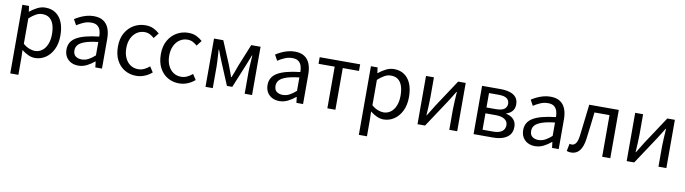

<svg xmlns="http://www.w3.org/2000/svg" viewBox="-34 -1228 7596 2128"><g transform="rotate(10 3764.0 -164.0)"><path d="M92.1 229V-543.4H167L175.7 -480.5H178.1Q215.2 -511.1 259.5 -533.9Q303.9 -556.8 350.9 -556.8Q421.4 -556.8 469.5 -522.3Q517.7 -487.8 542.3 -426.1Q566.8 -364.3 566.8 -280Q566.8 -187.5 533.5 -121.5Q500.3 -55.6 446.7 -21.1Q393.1 13.4 330.9 13.4Q294.3 13.4 256.2 -3.3Q218.1 -20 181.2 -49.9L183.5 45.2V229ZM316.3 -63.7Q361 -63.7 396.3 -89.4Q431.6 -115.2 451.9 -163.6Q472.3 -212 472.3 -278.8Q472.3 -339.2 457.7 -384.5Q443.1 -429.8 411.8 -454.9Q380.5 -480.1 328.4 -480.1Q294.3 -480.1 258.6 -461.3Q223 -442.4 183.5 -405.9V-119.9Q220.4 -88.7 255 -76.2Q289.6 -63.7 316.3 -63.7Z M818.2 13.4Q772.9 13.4 737.1 -4.9Q701.2 -23.2 680.4 -57.9Q659.6 -92.5 659.6 -141.3Q659.6 -230.1 739.5 -277.5Q819.3 -325 992.7 -344.2Q993.1 -379.4 983.8 -410.5Q974.5 -441.7 950.2 -461.5Q925.9 -481.3 881 -481.3Q833.6 -481.3 792.1 -462.8Q750.7 -444.3 718 -422.7L682.9 -486Q708 -502.3 740.8 -518.5Q773.6 -534.7 812.9 -545.7Q852.1 -556.8 895.5 -556.8Q962.2 -556.8 1003.8 -529.1Q1045.3 -501.4 1064.7 -451.5Q1084.1 -401.6 1084.1 -334V0H1009.2L1001.5 -64.9H997.7Q959.6 -32.7 914.3 -9.7Q868.9 13.4 818.2 13.4ZM843.8 -60.6Q883 -60.6 918.3 -79Q953.5 -97.4 992.7 -132.4V-283.2Q901.7 -273.1 847.8 -254.3Q794 -235.5 771 -209.1Q748.1 -182.6 748.1 -147.4Q748.1 -100.4 775.9 -80.5Q803.6 -60.6 843.8 -60.6Z M1469.9 13.4Q1397.9 13.4 1340.3 -20.3Q1282.7 -54 1249.1 -117.6Q1215.6 -181.2 1215.6 -271Q1215.6 -361.9 1251.9 -425.7Q1288.2 -489.4 1347.9 -523.1Q1407.5 -556.8 1476.8 -556.8Q1530 -556.8 1568.6 -537.8Q1607.1 -518.9 1635.5 -492.7L1589 -432.8Q1565.8 -454.3 1539.4 -467.4Q1513.1 -480.5 1481.1 -480.5Q1431.7 -480.5 1392.9 -454.2Q1354.2 -427.8 1332 -380.8Q1309.8 -333.8 1309.8 -271Q1309.8 -208.7 1331.2 -161.8Q1352.7 -114.9 1390.6 -88.9Q1428.5 -62.9 1478.3 -62.9Q1515.7 -62.9 1548 -78.7Q1580.3 -94.4 1606 -116.9L1645.7 -55.4Q1609.2 -23.3 1563.9 -5Q1518.6 13.4 1469.9 13.4Z M1952.9 13.4Q1880.9 13.4 1823.3 -20.3Q1765.7 -54 1732.1 -117.6Q1698.6 -181.2 1698.6 -271Q1698.6 -361.9 1734.9 -425.7Q1771.2 -489.4 1830.9 -523.1Q1890.5 -556.8 1959.8 -556.8Q2013 -556.8 2051.6 -537.8Q2090.1 -518.9 2118.5 -492.7L2072 -432.8Q2048.8 -454.3 2022.4 -467.4Q1996.1 -480.5 1964.1 -480.5Q1914.7 -480.5 1875.9 -454.2Q1837.2 -427.8 1815 -380.8Q1792.8 -333.8 1792.8 -271Q1792.8 -208.7 1814.2 -161.8Q1835.7 -114.9 1873.6 -88.9Q1911.5 -62.9 1961.3 -62.9Q1998.7 -62.9 2031 -78.7Q2063.3 -94.4 2089 -116.9L2128.7 -55.4Q2092.2 -23.3 2046.9 -5Q2001.6 13.4 1952.9 13.4Z M2249.1 0V-543.4H2353.5L2460.8 -287.8Q2473.6 -253.8 2485.9 -221.2Q2498.1 -188.6 2509.6 -155.5H2514.6Q2527.6 -188.6 2540.5 -221.2Q2553.3 -253.8 2563.9 -287.8L2668 -543.4H2773V0H2690V-245.5Q2690 -269.7 2691.7 -302.7Q2693.4 -335.7 2695.8 -370.1Q2698.1 -404.5 2699.9 -432.2H2695.5Q2683.5 -400.3 2670.3 -367.3Q2657 -334.2 2645 -304L2541.3 -51.4H2481.1L2375.4 -304Q2363.4 -334.2 2350.1 -367.5Q2336.9 -400.7 2325.5 -432.2H2320.9Q2322.6 -404.5 2324.8 -370.1Q2327 -335.7 2329 -302.7Q2330.9 -269.7 2330.9 -245.5V0Z M3081.2 13.4Q3035.9 13.4 3000.1 -4.9Q2964.2 -23.2 2943.4 -57.9Q2922.6 -92.5 2922.6 -141.3Q2922.6 -230.1 3002.5 -277.5Q3082.3 -325 3255.7 -344.2Q3256.1 -379.4 3246.8 -410.5Q3237.5 -441.7 3213.2 -461.5Q3188.9 -481.3 3144 -481.3Q3096.6 -481.3 3055.1 -462.8Q3013.7 -444.3 2981 -422.7L2945.9 -486Q2971 -502.3 3003.8 -518.5Q3036.6 -534.7 3075.9 -545.7Q3115.1 -556.8 3158.5 -556.8Q3225.2 -556.8 3266.8 -529.1Q3308.3 -501.4 3327.7 -451.5Q3347.1 -401.6 3347.1 -334V0H3272.2L3264.5 -64.9H3260.7Q3222.6 -32.7 3177.3 -9.7Q3131.9 13.4 3081.2 13.4ZM3106.8 -60.6Q3146 -60.6 3181.3 -79Q3216.5 -97.4 3255.7 -132.4V-283.2Q3164.7 -273.1 3110.8 -254.3Q3057 -235.5 3034 -209.1Q3011.1 -182.6 3011.1 -147.4Q3011.1 -100.4 3038.9 -80.5Q3066.6 -60.6 3106.8 -60.6Z M3620.5 0V-469H3438.4V-543.4H3893.9V-469H3711.2V0Z M4015.1 229V-543.4H4090L4098.7 -480.5H4101.1Q4138.2 -511.1 4182.5 -533.9Q4226.9 -556.8 4273.9 -556.8Q4344.4 -556.8 4392.5 -522.3Q4440.7 -487.8 4465.3 -426.1Q4489.8 -364.3 4489.8 -280Q4489.8 -187.5 4456.5 -121.5Q4423.3 -55.6 4369.7 -21.1Q4316.1 13.4 4253.9 13.4Q4217.3 13.4 4179.2 -3.3Q4141.1 -20 4104.2 -49.9L4106.5 45.2V229ZM4239.3 -63.7Q4284 -63.7 4319.3 -89.4Q4354.6 -115.2 4374.9 -163.6Q4395.3 -212 4395.3 -278.8Q4395.3 -339.2 4380.7 -384.5Q4366.1 -429.8 4334.8 -454.9Q4303.5 -480.1 4251.4 -480.1Q4217.3 -480.1 4181.6 -461.3Q4146 -442.4 4106.5 -405.9V-119.9Q4143.4 -88.7 4178 -76.2Q4212.6 -63.7 4239.3 -63.7Z M4635.1 0V-543.4H4724.2V-316.1Q4724.2 -273.5 4721.3 -220.9Q4718.4 -168.3 4715.3 -115.7H4719.5Q4735.3 -141.1 4755.8 -174.2Q4776.4 -207.3 4791.2 -232.3L4996.7 -543.4H5081.8V0H4992.8V-226.7Q4992.8 -269.9 4996.2 -322.5Q4999.5 -375.1 5002.7 -427.7H4998.1Q4982.9 -402.7 4962.2 -369.2Q4941.6 -335.7 4925.8 -311.1L4719.9 0Z M5266.1 0V-543.4H5474.1Q5533.9 -543.4 5579.1 -529.4Q5624.2 -515.4 5649.3 -485.3Q5674.4 -455.3 5674.4 -405.2Q5674.4 -360.4 5650.3 -331Q5626.2 -301.6 5583.9 -289.4V-285Q5615 -278.2 5640.6 -262.7Q5666.2 -247.1 5681.9 -220.9Q5697.6 -194.7 5697.6 -155.5Q5697.6 -101.3 5670.1 -67.2Q5642.6 -33 5594.7 -16.5Q5546.8 0 5483.7 0ZM5355.6 -315.5H5459Q5526.9 -315.5 5555.9 -337.5Q5584.9 -359.5 5584.9 -396.6Q5584.9 -435.6 5556.8 -456.6Q5528.8 -477.6 5465.1 -477.6H5355.6ZM5355.6 -65.2H5473.4Q5541.3 -65.2 5574.4 -90.4Q5607.6 -115.6 5607.6 -160.8Q5607.6 -202 5572.4 -225.9Q5537.2 -249.7 5467.6 -249.7H5355.6Z M5958.2 13.4Q5912.9 13.4 5877.1 -4.9Q5841.2 -23.2 5820.4 -57.9Q5799.6 -92.5 5799.6 -141.3Q5799.6 -230.1 5879.5 -277.5Q5959.3 -325 6132.7 -344.2Q6133.1 -379.4 6123.8 -410.5Q6114.5 -441.7 6090.2 -461.5Q6065.9 -481.3 6021 -481.3Q5973.6 -481.3 5932.1 -462.8Q5890.7 -444.3 5858 -422.7L5822.9 -486Q5848 -502.3 5880.8 -518.5Q5913.6 -534.7 5952.9 -545.7Q5992.1 -556.8 6035.5 -556.8Q6102.2 -556.8 6143.8 -529.1Q6185.3 -501.4 6204.7 -451.5Q6224.1 -401.6 6224.1 -334V0H6149.2L6141.5 -64.9H6137.7Q6099.6 -32.7 6054.3 -9.7Q6008.9 13.4 5958.2 13.4ZM5983.8 -60.6Q6023 -60.6 6058.3 -79Q6093.5 -97.4 6132.7 -132.4V-283.2Q6041.7 -273.1 5987.8 -254.3Q5934 -235.5 5911 -209.1Q5888.1 -182.6 5888.1 -147.4Q5888.1 -100.4 5915.9 -80.5Q5943.6 -60.6 5983.8 -60.6Z M6364.8 13.4Q6349.6 13.4 6338.3 11.1Q6327 8.8 6315.5 4.7L6332.3 -79.1Q6338.1 -78.1 6343.9 -76.6Q6349.6 -75.1 6357 -75.1Q6386.1 -75.1 6404.7 -102.9Q6423.2 -130.6 6430.4 -190.5Q6441.4 -279 6451.5 -367.2Q6461.5 -455.5 6472.1 -543.4H6804.7V0H6713.3V-469H6544.2Q6535.3 -393.4 6526.6 -318.5Q6517.9 -243.6 6507.7 -167.3Q6496.1 -77.2 6460.4 -31.9Q6424.7 13.4 6364.8 13.4Z M6989.1 0V-543.4H7078.2V-316.1Q7078.2 -273.5 7075.3 -220.9Q7072.4 -168.3 7069.3 -115.7H7073.5Q7089.3 -141.1 7109.8 -174.2Q7130.4 -207.3 7145.2 -232.3L7350.7 -543.4H7435.8V0H7346.8V-226.7Q7346.8 -269.9 7350.2 -322.5Q7353.5 -375.1 7356.7 -427.7H7352.1Q7336.9 -402.7 7316.2 -369.2Q7295.6 -335.7 7279.8 -311.1L7073.9 0Z"/></g></svg>

Font: Noto Sans HK Thin
Style: Regular
Weight: 100
Designer: Ryoko NISHIZUKA 西塚涼子 (kana, bopomofo & ideographs); Paul D. Hunt (Latin, Greek & Cyrillic); Sandoll Communications 산돌커뮤니
Foundry: Adobe
Version: Version 2.004-H2;hotconv 1.0.118;makeotfexe 2.5.65603